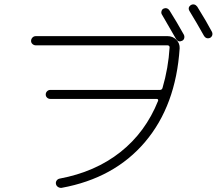

<svg xmlns="http://www.w3.org/2000/svg" viewBox="-20 -860 1040 896"><path d="M837.9 -698.2Q841.8 -690.4 839.8 -682.1Q837.9 -673.8 830.1 -669.9Q812.5 -661.1 801.8 -677.7Q761.7 -748 736.3 -791Q731.4 -797.9 733.4 -806.6Q735.4 -815.4 742.2 -819.3Q750 -823.2 757.8 -821.3Q765.6 -819.3 771.5 -810.5Q804.7 -757.8 837.9 -698.2ZM931.6 -693.4Q898.4 -752.9 864.3 -808.6Q854.5 -825.2 871.1 -836.9Q878.9 -840.8 886.7 -838.9Q894.5 -836.9 900.4 -829.1Q945.3 -756.8 968.8 -711.9Q972.7 -704.1 970.7 -696.3Q968.8 -688.5 960.9 -683.6Q942.4 -675.8 931.6 -693.4ZM147.5 -648.4Q138.7 -648.4 131.8 -654.3Q125 -660.2 125 -668.9Q125 -677.7 131.3 -684.6Q137.7 -691.4 147.5 -691.4H761.7Q786.1 -691.4 802.7 -674.8Q819.3 -658.2 818.4 -634.8Q800.8 -367.2 657.2 -197.8Q513.7 -28.3 267.6 16.6Q258.8 17.6 251 12.7Q243.2 7.8 241.2 -1Q239.3 -9.8 244.1 -17.1Q249 -24.4 257.8 -26.4Q424.8 -57.6 542 -150.4Q659.2 -243.2 717.8 -389.6Q719.7 -397.5 711.9 -398.4H214.8Q206.1 -398.4 199.7 -404.3Q193.4 -410.2 193.4 -418.9Q193.4 -427.7 199.7 -434.1Q206.1 -440.4 214.8 -440.4H726.6Q735.4 -440.4 738.3 -449.2Q765.6 -542 771.5 -638.7Q771.5 -647.5 762.7 -648.4Z"/></svg>

Font: Rounded Mgen+ 2m light
Style: Regular
Weight: 200
Designer: [Source Han Sans]
Ryoko NISHIZUKA  (kana & ideographs); Paul D. Hunt (Latin, Greek & Cyrillic); Wenlong ZHANG  (bopomofo
Version: Version 1.059.20150602